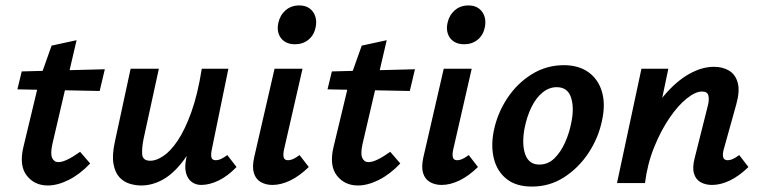

<svg xmlns="http://www.w3.org/2000/svg" viewBox="-20 -674 2801 707"><path d="M156 9Q107 9 78.5 -27.5Q50 -64 66 -132L126 -382L170 -506L262 -526L173 -144Q165 -108 172 -92.5Q179 -77 195 -77Q209 -77 229.5 -87Q250 -97 275 -115L312 -72Q274 -32 233 -11.5Q192 9 156 9ZM44 -345 60 -411 366 -419 347 -339Z M500 9Q479 9 457.5 2.5Q436 -4 420 -21Q404 -38 398 -70Q392 -102 403 -152L461 -421H565L509 -164Q502 -131 503.5 -106.5Q505 -82 534 -82Q555 -82 581.5 -99.5Q608 -117 634.5 -156.5Q661 -196 684.5 -261Q708 -326 723 -421H782Q759 -303 727.5 -220.5Q696 -138 659 -87.5Q622 -37 582 -14Q542 9 500 9ZM721 7Q701 7 686 -4Q671 -15 665 -37Q659 -59 666 -92L736 -421H821L760 -124Q756 -105 758.5 -94.5Q761 -84 775 -84Q783 -84 792.5 -88Q802 -92 817 -103L851 -59Q818 -25 784.5 -9Q751 7 721 7Z M983 7Q959 7 940.5 -3.5Q922 -14 915 -36.5Q908 -59 916 -95L991 -421H1094L1026 -124Q1022 -106 1024.5 -95Q1027 -84 1041 -84Q1049 -84 1058.5 -88Q1068 -92 1083 -103L1117 -59Q1083 -26 1049 -9.5Q1015 7 983 7ZM1066 -511Q1043 -511 1027.5 -521.5Q1012 -532 1006 -550Q1000 -568 1005 -590Q1011 -618 1031.5 -636Q1052 -654 1082 -654Q1105 -654 1120 -643Q1135 -632 1141 -613.5Q1147 -595 1142 -572Q1136 -544 1115.5 -527.5Q1095 -511 1066 -511Z M1298 9Q1249 9 1220.5 -27.5Q1192 -64 1208 -132L1268 -382L1312 -506L1404 -526L1315 -144Q1307 -108 1314 -92.5Q1321 -77 1337 -77Q1351 -77 1371.5 -87Q1392 -97 1417 -115L1454 -72Q1416 -32 1375 -11.5Q1334 9 1298 9ZM1186 -345 1202 -411 1508 -419 1489 -339Z M1606 7Q1582 7 1563.5 -3.5Q1545 -14 1538 -36.5Q1531 -59 1539 -95L1614 -421H1717L1649 -124Q1645 -106 1647.5 -95Q1650 -84 1664 -84Q1672 -84 1681.5 -88Q1691 -92 1706 -103L1740 -59Q1706 -26 1672 -9.5Q1638 7 1606 7ZM1689 -511Q1666 -511 1650.5 -521.5Q1635 -532 1629 -550Q1623 -568 1628 -590Q1634 -618 1654.5 -636Q1675 -654 1705 -654Q1728 -654 1743 -643Q1758 -632 1764 -613.5Q1770 -595 1765 -572Q1759 -544 1738.5 -527.5Q1718 -511 1689 -511Z M1939 13Q1881 13 1846 -14.5Q1811 -42 1799 -88.5Q1787 -135 1798 -191Q1811 -256 1847.5 -311.5Q1884 -367 1938 -400.5Q1992 -434 2056 -434Q2111 -434 2147 -408Q2183 -382 2196.5 -336.5Q2210 -291 2197 -231Q2184 -167 2147.5 -111.5Q2111 -56 2057.5 -21.5Q2004 13 1939 13ZM1966 -68Q1998 -68 2021.5 -91Q2045 -114 2061 -150Q2077 -186 2084 -224Q2095 -278 2082.5 -315.5Q2070 -353 2030 -353Q2002 -353 1978 -333.5Q1954 -314 1937 -279.5Q1920 -245 1911 -199Q1901 -141 1914.5 -104.5Q1928 -68 1966 -68Z M2602 7Q2578 7 2560 -3Q2542 -13 2535.5 -35Q2529 -57 2538 -92L2587 -287Q2592 -307 2588.5 -322Q2585 -337 2565 -337Q2541 -337 2509 -311.5Q2477 -286 2445.5 -240Q2414 -194 2389 -132.5Q2364 -71 2355 0H2281Q2305 -107 2342 -187Q2379 -267 2424 -320.5Q2469 -374 2516.5 -401Q2564 -428 2609 -428Q2641 -428 2664.5 -414Q2688 -400 2696.5 -369.5Q2705 -339 2691 -289L2645 -124Q2640 -106 2643 -95Q2646 -84 2660 -84Q2668 -84 2677.5 -88Q2687 -92 2702 -103L2736 -59Q2702 -26 2668 -9.5Q2634 7 2602 7ZM2252 0 2342 -421H2441L2353 0Z"/></svg>

Font: Ysabeau Infant
Style: Bold Italic
Weight: 700
Italic angle: -12°
Designer: Christian Thalmann (Catharsis Fonts)
Version: Version 2.001;gftools[0.9.30]; featfreeze: ss01,ss02,lnum